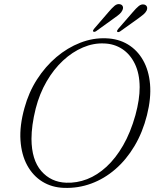

<svg xmlns="http://www.w3.org/2000/svg" viewBox="-20 -897 756 930"><path d="M493.5 -711.5Q553.5 -709.5 599.2 -682Q645 -654.5 673 -605.2Q701 -556 706.8 -488.8Q712.5 -421.5 692 -339.5Q671 -256 631.5 -189.8Q592 -123.5 538.5 -77.2Q485 -31 421.8 -7.8Q358.5 15.5 289.5 13Q231 11 185.2 -17.2Q139.5 -45.5 111.8 -96.2Q84 -147 79.2 -217.5Q74.5 -288 98.5 -374Q119 -449.5 159.2 -512.2Q199.5 -575 253.2 -620.5Q307 -666 368.8 -690Q430.5 -714 493.5 -711.5ZM301 -12Q352 -10 401.8 -29.2Q451.5 -48.5 496 -89.5Q540.5 -130.5 576.5 -193Q612.5 -255.5 636 -339.5Q646.5 -378 651.5 -411.8Q656.5 -445.5 656.5 -475Q656 -541 633.2 -587.8Q610.5 -634.5 571.8 -659.8Q533 -685 484.5 -686.5Q433 -689 381.8 -667.2Q330.5 -645.5 285.2 -603.5Q240 -561.5 205.8 -502.5Q171.5 -443.5 153 -371.5Q142.5 -329.5 137.5 -292.8Q132.5 -256 132.5 -224.5Q133 -122.5 180 -68.5Q227 -14.5 301 -12ZM506 -839Q522 -858 534.8 -868.8Q547.5 -879.5 561 -876.5Q571 -874.5 574.5 -866.5Q578 -858.5 573 -847.5Q568.5 -837 558.2 -828.2Q548 -819.5 535 -810.5L445.5 -746Q441.5 -743.5 437.8 -742.8Q434 -742 431.5 -744.5Q429.5 -747 431.2 -750.8Q433 -754.5 436.5 -758.5ZM623 -838Q639 -857 651.8 -867.5Q664.5 -878 678.5 -875Q688 -872.5 691.5 -864.8Q695 -857 690 -845.5Q684.5 -835 674.2 -826.5Q664 -818 651.5 -809L562 -745Q557.5 -742 553.8 -741.5Q550 -741 548 -743Q546 -746 547.8 -749.8Q549.5 -753.5 553 -757.5Z"/></svg>

Font: Fraunces 72pt Soft Wonky ExtraLight
Style: Italic
Weight: 250
Italic angle: -16°
Version: Version 1.000;[b76b70a41]